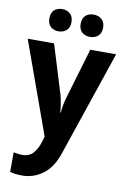

<svg xmlns="http://www.w3.org/2000/svg" viewBox="-105 -877 732 1112"><g transform="rotate(10 261.0 -321.0)"><path d="M1 -612H156L245 -323Q251 -298 255 -274Q259 -250 261 -224H264Q266 -250 270.5 -273Q275 -296 283 -322L369 -612H521L312 5Q283 93 228 133.5Q173 174 106 174Q83 174 66 171.5Q49 169 35 166V50Q45 52 58.5 54Q72 56 87 56Q127 56 150.5 30Q174 4 188 -43L196 -71ZM104 -750Q104 -784 122.5 -800Q141 -816 168 -816Q196 -816 215 -799.5Q234 -783 234 -750Q234 -718 215 -701.5Q196 -685 168 -685Q141 -685 122.5 -701.5Q104 -718 104 -750ZM288 -750Q288 -784 306.5 -800Q325 -816 354 -816Q382 -816 401 -799.5Q420 -783 420 -750Q420 -718 401 -701.5Q382 -685 354 -685Q325 -685 306.5 -701.5Q288 -718 288 -750Z"/></g></svg>

Font: Noto Sans Malayalam UI SemiCondensed
Style: Bold
Weight: 700
Width: 4
Designer: Jelle Bosma - Monotype Design Team
Foundry: Monotype Imaging Inc.
Version: Version 2.104; ttfautohint (v1.8.4.7-5d5b)